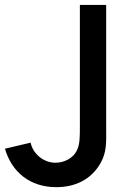

<svg xmlns="http://www.w3.org/2000/svg" viewBox="-20 -740 528 774"><path d="M207 14.5C281.5 14.5 346.5 -15 384.5 -81C411.5 -127.5 408 -166.5 408 -230.5V-720H302V-230.5C302 -188.5 302 -158.5 290.5 -135C273.5 -98.5 234.5 -84 203.5 -84C155.5 -84 112.5 -120 103.5 -165L0 -140.5C27.5 -45.5 101.5 14.5 207 14.5Z"/></svg>

Font: Eudonet SemiBold
Style: Regular
Weight: 600
Designer: Mikhail Sharanda
Foundry: Mikhail Sharanda
Version: Version 4.503;Glyphs 3.1.2 (3151)